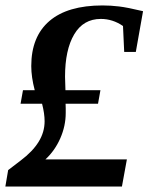

<svg xmlns="http://www.w3.org/2000/svg" viewBox="-22 -682 543 702"><path d="M441.9 -99.1 423.8 0H-2.4L7.8 -60.1L53.7 -95.2Q97.2 -127.9 119.1 -163.3Q141.1 -198.7 141.1 -238.8Q141.1 -266.6 131.8 -302.7H53.2L62 -352.1H105Q92.3 -400.4 92.3 -440.4Q92.3 -548.3 158.7 -605.2Q225.1 -662.1 353 -662.1Q382.8 -662.1 413.3 -658.4Q443.8 -654.8 501 -641.1L474.6 -492.2H432.1L427.7 -586.9Q390.1 -612.8 346.7 -612.8Q282.7 -612.8 249.3 -556.4Q215.8 -500 215.8 -401.4L217.3 -352.1H345.2L336.4 -302.7H217.8L218.3 -286.6V-269Q218.3 -221.7 198.5 -176.5Q178.7 -131.3 144 -99.1Z"/></svg>

Font: Liberation Serif
Style: Bold Italic
Weight: 700
Italic angle: -16.333°
Designer: Steve Matteson
Foundry: Ascender Corporation
Version: Version 2.1.5